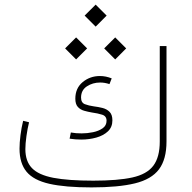

<svg xmlns="http://www.w3.org/2000/svg" viewBox="-20 -815 836 835"><path d="M348.1 -747.1 396 -794.9 443.8 -747.1 396 -699.2ZM433.1 -604.5 481 -652.3 528.8 -604.5 481 -556.6ZM263.2 -604.5 311 -652.3 358.9 -604.5 311 -556.6ZM333.5 -208Q307.1 -208 282.7 -211.9L288.1 -238.8Q298.8 -236.8 311 -235.8Q323.2 -234.9 335.4 -234.9Q359.4 -234.9 384.3 -240Q409.2 -245.1 426.3 -257.1Q443.4 -269 443.4 -290Q443.4 -310.1 424.3 -316.2Q405.3 -322.3 379.9 -325.7Q362.8 -328.6 346.2 -333.3Q329.6 -337.9 318.6 -349.9Q307.6 -361.8 307.6 -385.7Q307.6 -431.6 339.6 -458Q371.6 -484.4 414.6 -484.4Q440.4 -484.4 465.8 -474.1L456.1 -449.2Q435.5 -456.1 415.5 -456.1Q383.3 -456.1 357.9 -439.5Q332.5 -422.9 332.5 -390.6Q332.5 -368.2 349.4 -361.8Q366.2 -355.5 387.7 -352.5Q407.2 -350.1 425.8 -345.5Q444.3 -340.8 456.5 -328.6Q468.8 -316.4 468.8 -291.5Q468.8 -262.2 449.5 -243.9Q430.2 -225.6 399.2 -216.8Q368.2 -208 333.5 -208ZM385.7 -29.3Q492.2 -29.3 555.4 -43.2Q618.7 -57.1 646.7 -94.2Q674.8 -131.3 674.8 -199.7V-614.7H704.1V-199.7Q704.1 -122.1 671.4 -78.6Q638.7 -35.2 566.9 -17.6Q495.1 0 377.9 0Q263.7 0 194.8 -15.6Q126 -31.2 95.5 -68.1Q64.9 -105 64.9 -168.5Q64.9 -194.3 69.1 -227.1Q73.2 -259.8 80.6 -289.6L106.4 -283.2Q99.6 -256.3 95 -223.1Q90.3 -189.9 90.3 -166.5Q90.3 -113.8 118.9 -84Q147.5 -54.2 212.2 -41.7Q276.9 -29.3 385.7 -29.3Z"/></svg>

Font: Estedad-FD Thin
Style: Regular
Weight: 100
Designer: Amin Abedi
Version: Version 7.3